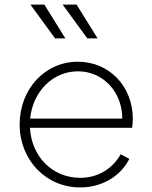

<svg xmlns="http://www.w3.org/2000/svg" viewBox="-20 -808 667 840"><path d="M331 12C425 12 507 -36 546 -113L508 -133C471 -68 407 -30 331 -30C209 -30 118 -123 111 -249H558C560 -264 561 -275 561 -288C561 -430 458 -538 321 -538C177 -538 66 -419 66 -263C66 -108 181 12 331 12ZM112 -289C123 -407 211 -496 321 -496C431 -496 515 -406 515 -289ZM113 -788 221 -640H266L174 -788ZM254 -788 362 -640H407L315 -788Z"/></svg>

Font: Mluvka ExtraLight
Style: Regular
Weight: 200
Designer: Modified by Jiří Krblich, Original typeface by Gumpita Rahayu
Foundry: Gumpita Rahayu & Jiří Krblich
Version: Version 2.000;Glyphs 3.1.1 (3134)